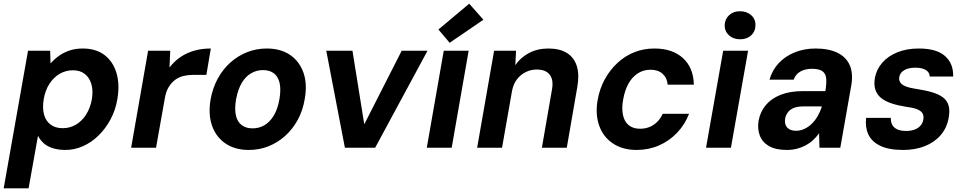

<svg xmlns="http://www.w3.org/2000/svg" viewBox="-36 -801 5233 1041"><path d="M-16 220 116 -526H236L238 -457Q257 -479 282.5 -497.5Q308 -516 340.5 -527Q373 -538 412 -538Q485 -538 531.5 -502Q578 -466 596 -403.5Q614 -341 600 -262Q590 -203 563 -153Q536 -103 498 -66Q460 -29 414 -8.5Q368 12 319 12Q282 12 252 3Q222 -6 202 -23.5Q182 -41 170 -65L119 220ZM304 -106Q342 -106 374.5 -124.5Q407 -143 430 -178.5Q453 -214 462 -262Q470 -311 459 -346.5Q448 -382 422.5 -401Q397 -420 360 -420Q321 -420 288 -401Q255 -382 232 -346.5Q209 -311 201 -263Q193 -214 203 -179Q213 -144 239 -125Q265 -106 304 -106Z M675 0 767 -526H887L883 -435Q909 -469 943 -492Q977 -515 1018 -526.5Q1059 -538 1107 -538L1083 -395H1010Q983 -395 958.5 -389Q934 -383 913.5 -368Q893 -353 878 -328Q863 -303 857 -264L810 0Z M1313 12Q1238 12 1186.5 -23Q1135 -58 1113.5 -120Q1092 -182 1106 -263Q1117 -324 1144.5 -374.5Q1172 -425 1212.5 -461.5Q1253 -498 1303.5 -518Q1354 -538 1410 -538Q1486 -538 1537 -503Q1588 -468 1609.5 -406.5Q1631 -345 1616 -263Q1606 -202 1578.5 -151.5Q1551 -101 1510.5 -64.5Q1470 -28 1420 -8Q1370 12 1313 12ZM1333 -105Q1369 -105 1398.5 -122.5Q1428 -140 1449 -175.5Q1470 -211 1479 -263Q1488 -316 1480 -351Q1472 -386 1449 -403.5Q1426 -421 1390 -421Q1355 -421 1325 -403.5Q1295 -386 1274.5 -351Q1254 -316 1244 -263Q1235 -211 1243 -175.5Q1251 -140 1274.5 -122.5Q1298 -105 1333 -105Z M1834 0 1733 -526H1875L1939 -127L2142 -526H2282L1998 0Z M2278 0 2370 -526H2505L2413 0ZM2402 -569 2341 -641 2508 -781 2585 -694Z M2551 0 2643 -526H2762L2758 -448Q2787 -490 2833 -514Q2879 -538 2938 -538Q2999 -538 3038 -513.5Q3077 -489 3091.5 -442.5Q3106 -396 3094 -329L3037 0H2902L2957 -317Q2966 -368 2944.5 -396Q2923 -424 2874 -424Q2843 -424 2815 -410.5Q2787 -397 2767 -371Q2747 -345 2740 -307L2686 0Z M3416 12Q3340 12 3287.5 -23Q3235 -58 3213 -119Q3191 -180 3204 -257Q3215 -320 3243 -371Q3271 -422 3312 -460Q3353 -498 3403.5 -518Q3454 -538 3512 -538Q3610 -538 3667 -486Q3724 -434 3726 -342H3584Q3581 -379 3556.5 -401Q3532 -423 3491 -423Q3453 -423 3422.5 -403.5Q3392 -384 3372 -348.5Q3352 -313 3343 -263Q3336 -226 3339 -196Q3342 -166 3353.5 -145.5Q3365 -125 3385.5 -114Q3406 -103 3435 -103Q3462 -103 3485.5 -112.5Q3509 -122 3527.5 -140.5Q3546 -159 3557 -184H3700Q3677 -125 3635 -81Q3593 -37 3537 -12.5Q3481 12 3416 12Z M3792 0 3885 -526H4020L3927 0ZM3977 -588Q3940 -588 3916.5 -609.5Q3893 -631 3893 -664Q3894 -697 3917 -718.5Q3940 -740 3976 -740Q4013 -740 4037 -718.5Q4061 -697 4060 -664Q4060 -631 4037 -609.5Q4014 -588 3977 -588Z M4230 12Q4169 12 4132.5 -9.5Q4096 -31 4083 -67.5Q4070 -104 4077 -147Q4086 -195 4116 -231Q4146 -267 4196.5 -287Q4247 -307 4318 -307H4439Q4446 -349 4443.5 -375.5Q4441 -402 4423 -415Q4405 -428 4366 -428Q4330 -428 4304 -413.5Q4278 -399 4267 -369H4136Q4151 -421 4186 -458.5Q4221 -496 4272.5 -517Q4324 -538 4386 -538Q4458 -538 4505.5 -514.5Q4553 -491 4572 -445.5Q4591 -400 4579 -335L4520 0H4407L4405 -78Q4390 -58 4372.5 -41.5Q4355 -25 4332.5 -13Q4310 -1 4284.5 5.5Q4259 12 4230 12ZM4280 -92Q4303 -92 4325 -102Q4347 -112 4365 -129.5Q4383 -147 4396.5 -170Q4410 -193 4419 -220V-224H4318Q4289 -224 4268.5 -216Q4248 -208 4236.5 -193Q4225 -178 4221 -159Q4216 -127 4232 -109.5Q4248 -92 4280 -92Z M4861 12Q4783 12 4736.5 -10.5Q4690 -33 4672 -72.5Q4654 -112 4660 -162H4794Q4793 -143 4800.5 -126.5Q4808 -110 4827 -100.5Q4846 -91 4877 -91Q4903 -91 4923 -98.5Q4943 -106 4955 -120Q4967 -134 4970 -152Q4974 -175 4964.5 -188.5Q4955 -202 4933 -210Q4911 -218 4877 -222Q4832 -229 4797.5 -240.5Q4763 -252 4741 -270Q4719 -288 4710 -315Q4701 -342 4708 -381Q4717 -426 4748 -461.5Q4779 -497 4829.5 -517.5Q4880 -538 4946 -538Q5042 -538 5088 -497Q5134 -456 5132 -386H5005Q5004 -409 4983.5 -421.5Q4963 -434 4927 -434Q4889 -434 4866.5 -420.5Q4844 -407 4840 -384Q4837 -369 4844 -356Q4851 -343 4871.5 -334Q4892 -325 4932 -319Q4984 -311 5020 -300Q5056 -289 5078 -272Q5100 -255 5107.5 -227.5Q5115 -200 5107 -159Q5097 -106 5063.5 -67.5Q5030 -29 4978 -8.5Q4926 12 4861 12Z"/></svg>

Font: DM Sans 9pt
Style: Bold Italic
Weight: 700
Italic angle: -10°
Version: Version 4.004;gftools[0.9.30]